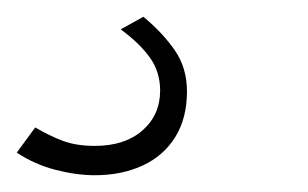

<svg xmlns="http://www.w3.org/2000/svg" viewBox="-57 -35 367 229"><path d="M56 174Q34 174 9 167.5Q-16 161 -37 147L-15 117Q2 127 18 133Q34 139 56 139Q92 139 113 120.5Q134 102 134 73Q134 51 122 34Q110 17 87 0L114 -15Q137 4 151.5 25Q166 46 166 74Q166 106 152 128.5Q138 151 113 162.5Q88 174 56 174Z"/></svg>

Font: Raleway Thin Light
Style: Italic
Weight: 300
Italic angle: -12°
Version: Version 4.026